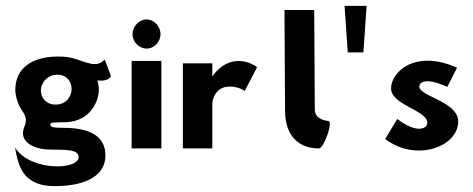

<svg xmlns="http://www.w3.org/2000/svg" viewBox="-20 -504 1605 652"><path d="M58 -51C58 -17 101 4 152 4C211 4 245 5 247 28C251 74 83 79 31 -3C42 59 57 130 170 128C279 127 338 88 338 24C338 -28 305 -70 195 -70C167 -70 151 -71 151 -80C151 -89 156 -88 203 -89C287 -92 311 -158 315 -188C317 -200 315 -215 311 -231C311 -231 346 -225 357 -245L336 -301C325 -294 320 -284 291 -287C244 -297 234 -313 173 -312C87 -311 32 -271 32 -199C32 -160 56 -127 56 -127C82 -88 58 -80 58 -51ZM119 -193C117 -221 139 -247 168 -250C239 -257 242 -155 174 -149C145 -146 121 -165 119 -193Z M430 -388C430 -361 453 -339 478 -339C503 -339 525 -361 525 -388C525 -415 503 -438 478 -438C453 -438 430 -415 430 -388ZM427 0H528V-297H427Z M701 -289H601V0H701V-152C701 -160 708 -210 760 -210C793 -210 811 -195 811 -195L853 -276C853 -276 827 -297 790 -297C733 -297 701 -244 701 -244Z M1063 0C1080 0 1112 -91 1095 -93C1089 -94 1049 -97 1049 -133L1047 -470H946L948 -128C948 -49 989 0 1063 0Z M1150 -484 1161 -326H1214L1225 -484Z M1329 -100 1288 -32C1393 48 1536 -6 1536 -91C1536 -160 1404 -176 1404 -210C1404 -224 1423 -243 1499 -209L1532 -274C1389 -338 1308 -259 1308 -204C1308 -147 1431 -130 1431 -87C1431 -67 1396 -49 1329 -100Z"/></svg>

Font: Hussar Tani
Style: Bold
Weight: 700
Foundry: Cannot Into Space Fonts
Version: Version 0.92